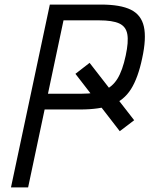

<svg xmlns="http://www.w3.org/2000/svg" viewBox="-20 -820 654 840"><path d="M567 -294 504 -246 310 -497 372 -545ZM28 0 198 -800H421Q507 -800 552.5 -777.5Q598 -755 609.5 -703.5Q621 -652 602 -565Q584 -479 553 -430Q522 -381 469 -361Q416 -341 330 -341H129L143 -410H338Q397 -410 434 -424.5Q471 -439 493.5 -475Q516 -511 530 -577Q543 -637 537 -670.5Q531 -704 501.5 -717.5Q472 -731 413 -731H195L271 -793L103 0Z"/></svg>

Font: Victor Mono
Style: Italic
Weight: 400
Italic angle: -12°
Monospace: yes
Designer: Rune Bjørnerås
Version: Version 1.561;gftools[0.9.30]